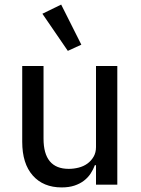

<svg xmlns="http://www.w3.org/2000/svg" viewBox="-20 -806 614 838"><path d="M399 -85H394Q387 -66 375.5 -48.5Q364 -31 346.5 -17.5Q329 -4 305 4Q281 12 249 12Q169 12 123 -40Q77 -92 77 -187V-518H170V-201Q170 -69 280 -69Q302 -69 323.5 -74.5Q345 -80 361.5 -92Q378 -104 388.5 -122Q399 -140 399 -164V-518H492V0H399ZM165 -746 247 -786 335 -611 276 -584Z"/></svg>

Font: IBM Plex Sans Text
Style: Regular
Weight: 450
Designer: Mike Abbink, Paul van der Laan, Pieter van Rosmalen
Foundry: Bold Monday
Version: Version 3.005